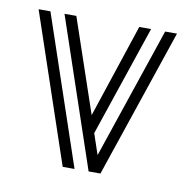

<svg xmlns="http://www.w3.org/2000/svg" viewBox="-55 -456 504 511"><g transform="rotate(10 197.0 -201.0)"><path d="M216 0 80 -402H112L198 -149L282 -402H314L213 -103L232 -47L352 -402H384L248 0ZM146 0 10 -402H42L178 0Z"/></g></svg>

Font: Zen Tokyo Zoo
Style: Regular
Weight: 400
Designer: Yoshimichi Ohira
Foundry: A-1 Corp ZenFonts
Version: Version 1.002; ttfautohint (v1.8.3)